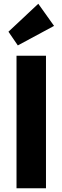

<svg xmlns="http://www.w3.org/2000/svg" viewBox="-20 -1003 333 1023"><path d="M68 0H225V-706H68ZM25 -834 75 -761 268 -865 184 -983Z"/></svg>

Font: MV Cash
Style: Bold
Weight: 700
Designer: Rodrigo Fuenzalida
Foundry: fragTYPE
Version: Version 1.100;Glyphs 3.1.2 (3151)